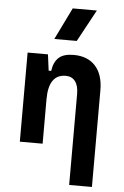

<svg xmlns="http://www.w3.org/2000/svg" viewBox="-65 -840 716 1111"><g transform="rotate(5 293.0 -285.0)"><path d="M379.9 224.6V-304.2Q379.9 -351.6 360.6 -377.2Q341.3 -402.8 305.7 -402.8Q206.1 -402.8 206.1 -258.3V0H73.7V-517.6H191.9L204.1 -423.8H218.8Q226.1 -476.1 254.4 -501.7Q282.7 -527.3 340.3 -527.3Q422.4 -527.3 467.3 -477.5Q512.2 -427.7 512.2 -336.9V224.6ZM220.7 -609.4 311.5 -794.9H451.7L351.1 -609.4Z"/></g></svg>

Font: Cascadia Mono
Style: Bold
Weight: 700
Monospace: yes
Designer: Aaron Bell
Foundry: Saja Typeworks
Version: Version 2404.023; ttfautohint (v1.8.4)